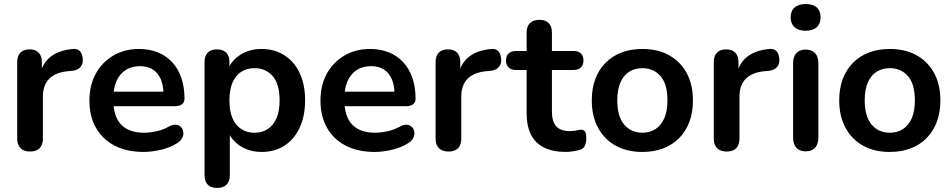

<svg xmlns="http://www.w3.org/2000/svg" viewBox="-20 -741 4706 949"><path d="M129 8Q98 8 81.5 -8.5Q65 -25 65 -56V-434Q65 -465 81 -481Q97 -497 126 -497Q155 -497 171 -481Q187 -465 187 -434V-371H177Q191 -431 232 -462Q273 -493 341 -499Q362 -501 374.5 -488.5Q387 -476 389 -450Q391 -425 377.5 -409.5Q364 -394 337 -391L315 -389Q254 -383 223 -351.5Q192 -320 192 -263V-56Q192 -25 176 -8.5Q160 8 129 8Z M690 10Q607 10 547 -21Q487 -52 454.5 -109Q422 -166 422 -244Q422 -320 453.5 -377Q485 -434 540.5 -466.5Q596 -499 667 -499Q719 -499 760.5 -482Q802 -465 831.5 -433Q861 -401 876.5 -355.5Q892 -310 892 -253Q892 -235 879.5 -225.5Q867 -216 844 -216H523V-288H804L788 -273Q788 -319 774.5 -350Q761 -381 735.5 -397.5Q710 -414 672 -414Q630 -414 600.5 -394.5Q571 -375 555.5 -339.5Q540 -304 540 -255V-248Q540 -166 578.5 -125.5Q617 -85 692 -85Q718 -85 750.5 -91.5Q783 -98 812 -114Q833 -126 849 -124.5Q865 -123 874.5 -113Q884 -103 886 -88.5Q888 -74 880.5 -59Q873 -44 855 -33Q820 -11 774.5 -0.5Q729 10 690 10Z M1053 188Q1023 188 1007 172Q991 156 991 125V-434Q991 -465 1007 -481Q1023 -497 1052 -497Q1082 -497 1098 -481Q1114 -465 1114 -434V-356L1103 -386Q1118 -437 1164.5 -468Q1211 -499 1273 -499Q1337 -499 1385.5 -468Q1434 -437 1461 -380.5Q1488 -324 1488 -245Q1488 -167 1461 -109.5Q1434 -52 1386 -21Q1338 10 1273 10Q1212 10 1166 -20.5Q1120 -51 1104 -100H1116V125Q1116 156 1099.5 172Q1083 188 1053 188ZM1238 -85Q1275 -85 1303 -103Q1331 -121 1346.5 -156.5Q1362 -192 1362 -245Q1362 -325 1328 -364.5Q1294 -404 1238 -404Q1201 -404 1173 -386.5Q1145 -369 1129.5 -333.5Q1114 -298 1114 -245Q1114 -166 1148 -125.5Q1182 -85 1238 -85Z M1832 10Q1749 10 1689 -21Q1629 -52 1596.5 -109Q1564 -166 1564 -244Q1564 -320 1595.5 -377Q1627 -434 1682.5 -466.5Q1738 -499 1809 -499Q1861 -499 1902.5 -482Q1944 -465 1973.5 -433Q2003 -401 2018.5 -355.5Q2034 -310 2034 -253Q2034 -235 2021.5 -225.5Q2009 -216 1986 -216H1665V-288H1946L1930 -273Q1930 -319 1916.5 -350Q1903 -381 1877.5 -397.5Q1852 -414 1814 -414Q1772 -414 1742.5 -394.5Q1713 -375 1697.5 -339.5Q1682 -304 1682 -255V-248Q1682 -166 1720.5 -125.5Q1759 -85 1834 -85Q1860 -85 1892.5 -91.5Q1925 -98 1954 -114Q1975 -126 1991 -124.5Q2007 -123 2016.5 -113Q2026 -103 2028 -88.5Q2030 -74 2022.5 -59Q2015 -44 1997 -33Q1962 -11 1916.5 -0.5Q1871 10 1832 10Z M2197 8Q2166 8 2149.5 -8.5Q2133 -25 2133 -56V-434Q2133 -465 2149 -481Q2165 -497 2194 -497Q2223 -497 2239 -481Q2255 -465 2255 -434V-371H2245Q2259 -431 2300 -462Q2341 -493 2409 -499Q2430 -501 2442.5 -488.5Q2455 -476 2457 -450Q2459 -425 2445.5 -409.5Q2432 -394 2405 -391L2383 -389Q2322 -383 2291 -351.5Q2260 -320 2260 -263V-56Q2260 -25 2244 -8.5Q2228 8 2197 8Z M2777 10Q2712 10 2668.5 -12Q2625 -34 2604 -76.5Q2583 -119 2583 -182V-395H2531Q2507 -395 2494 -407.5Q2481 -420 2481 -442Q2481 -465 2494 -477Q2507 -489 2531 -489H2583V-580Q2583 -611 2599.5 -627Q2616 -643 2646 -643Q2676 -643 2692 -627Q2708 -611 2708 -580V-489H2814Q2838 -489 2851 -477Q2864 -465 2864 -442Q2864 -420 2851 -407.5Q2838 -395 2814 -395H2708V-189Q2708 -141 2729 -117Q2750 -93 2797 -93Q2814 -93 2827 -96Q2840 -99 2850 -100Q2862 -101 2870 -92.5Q2878 -84 2878 -58Q2878 -38 2871.5 -22.5Q2865 -7 2848 -1Q2835 3 2814 6.5Q2793 10 2777 10Z M3155 10Q3079 10 3023 -21Q2967 -52 2936 -109.5Q2905 -167 2905 -245Q2905 -304 2922.5 -350.5Q2940 -397 2973 -430.5Q3006 -464 3052 -481.5Q3098 -499 3155 -499Q3231 -499 3287 -468Q3343 -437 3374 -380Q3405 -323 3405 -245Q3405 -186 3387.5 -139Q3370 -92 3337 -58.5Q3304 -25 3258 -7.5Q3212 10 3155 10ZM3155 -85Q3192 -85 3220 -103Q3248 -121 3263.5 -156.5Q3279 -192 3279 -245Q3279 -325 3245 -364.5Q3211 -404 3155 -404Q3118 -404 3090 -386.5Q3062 -369 3046.5 -333.5Q3031 -298 3031 -245Q3031 -166 3065 -125.5Q3099 -85 3155 -85Z M3572 8Q3541 8 3524.5 -8.5Q3508 -25 3508 -56V-434Q3508 -465 3524 -481Q3540 -497 3569 -497Q3598 -497 3614 -481Q3630 -465 3630 -434V-371H3620Q3634 -431 3675 -462Q3716 -493 3784 -499Q3805 -501 3817.5 -488.5Q3830 -476 3832 -450Q3834 -425 3820.5 -409.5Q3807 -394 3780 -391L3758 -389Q3697 -383 3666 -351.5Q3635 -320 3635 -263V-56Q3635 -25 3619 -8.5Q3603 8 3572 8Z M3962 7Q3932 7 3916 -11Q3900 -29 3900 -61V-428Q3900 -461 3916 -478.5Q3932 -496 3962 -496Q3992 -496 4008.5 -478.5Q4025 -461 4025 -428V-61Q4025 -29 4009 -11Q3993 7 3962 7ZM3962 -589Q3927 -589 3907.5 -606.5Q3888 -624 3888 -655Q3888 -687 3907.5 -704Q3927 -721 3962 -721Q3998 -721 4017 -704Q4036 -687 4036 -655Q4036 -624 4017 -606.5Q3998 -589 3962 -589Z M4378 10Q4302 10 4246 -21Q4190 -52 4159 -109.5Q4128 -167 4128 -245Q4128 -304 4145.5 -350.5Q4163 -397 4196 -430.5Q4229 -464 4275 -481.5Q4321 -499 4378 -499Q4454 -499 4510 -468Q4566 -437 4597 -380Q4628 -323 4628 -245Q4628 -186 4610.5 -139Q4593 -92 4560 -58.5Q4527 -25 4481 -7.5Q4435 10 4378 10ZM4378 -85Q4415 -85 4443 -103Q4471 -121 4486.5 -156.5Q4502 -192 4502 -245Q4502 -325 4468 -364.5Q4434 -404 4378 -404Q4341 -404 4313 -386.5Q4285 -369 4269.5 -333.5Q4254 -298 4254 -245Q4254 -166 4288 -125.5Q4322 -85 4378 -85Z"/></svg>

Font: Nunito ExtraLight
Style: Bold
Weight: 700
Version: Version 3.602